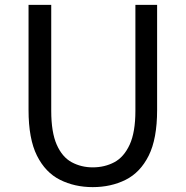

<svg xmlns="http://www.w3.org/2000/svg" viewBox="-20 -754 761 787"><path d="M360 13Q286 13 226 -17Q166 -47 131.5 -116Q97 -185 97 -303V-734H190V-300Q190 -212 212.5 -161Q235 -110 274 -89Q313 -68 360 -68Q409 -68 448.5 -89Q488 -110 511.5 -161Q535 -212 535 -300V-734H624V-303Q624 -185 589.5 -116Q555 -47 495 -17Q435 13 360 13Z"/></svg>

Font: Source Han Sans SC
Style: Regular
Weight: 400
Designer: Ryoko NISHIZUKA 西塚涼子 (kana, bopomofo & ideographs); Paul D. Hunt (Latin, Greek & Cyrillic); Sandoll Communications 산돌커뮤니
Foundry: Adobe
Version: Version 2.002;hotconv 1.0.116;makeotfexe 2.5.65601; ttfautoh